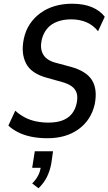

<svg xmlns="http://www.w3.org/2000/svg" viewBox="-20 -734 583 1032"><path d="M235 9Q189 9 149 1Q109 -7 77.5 -23Q46 -39 25 -59L62 -139Q84 -119 111.5 -104Q139 -89 172 -82Q205 -75 240 -75Q284 -75 315 -86.5Q346 -98 365.5 -121.5Q385 -145 392 -179Q399 -212 392 -234Q385 -256 365.5 -270Q346 -284 314 -293L232 -316Q147 -339 119.5 -394Q92 -449 108 -525Q117 -569 140 -604Q163 -639 197.5 -664Q232 -689 275 -701.5Q318 -714 367 -714Q430 -714 474 -695.5Q518 -677 543 -644L507 -566Q482 -598 445.5 -614Q409 -630 362 -630Q321 -630 287.5 -617.5Q254 -605 233 -579.5Q212 -554 204 -519Q194 -473 212 -441.5Q230 -410 278 -397L360 -375Q444 -352 474.5 -303Q505 -254 489 -173Q479 -130 457 -96.5Q435 -63 401.5 -39Q368 -15 326.5 -3Q285 9 235 9ZM187 278 153 252Q174 231 185.5 208.5Q197 186 200 158L215 168H153L167 79H265L256 143Q249 183 232.5 216.5Q216 250 187 278Z"/></svg>

Font: Nunito Sans 10pt Condensed SemiBold
Style: Italic
Weight: 600
Width: 3
Italic angle: -9°
Designer: Vernon Adams
Foundry: Vernon Adams
Version: Version 3.101;gftools[0.9.27]